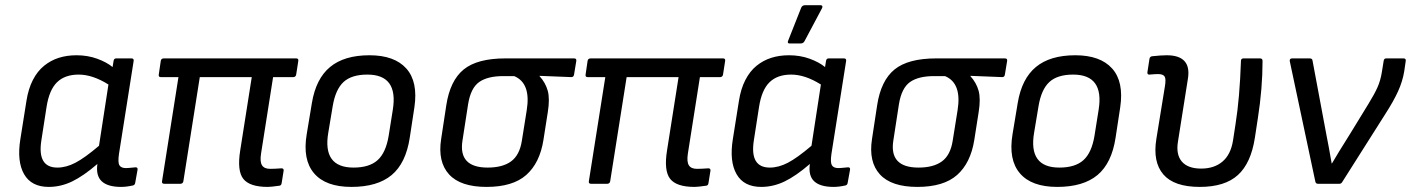

<svg xmlns="http://www.w3.org/2000/svg" viewBox="-20 -715 5489 747"><path d="M169.9 12.2Q102.1 12.2 73.7 -37.4Q45.4 -86.9 59.1 -172.9L83 -323.2Q90.3 -369.6 107.9 -403.8Q125.5 -438 151.4 -459Q177.2 -480 208.7 -490Q240.2 -500 277.8 -500Q320.8 -500 357.9 -486.6Q395 -473.1 418 -454.1L421.9 -478Q423.3 -487.8 432.1 -487.8H491.2Q501.5 -487.8 500 -478L442.9 -116.2Q438 -83 444.6 -72Q451.2 -61 470.2 -61Q477.5 -61 506.8 -64Q511.7 -64.5 513.9 -61.8Q516.1 -59.1 515.1 -54.2L505.9 -2.9Q504.4 5.4 496.1 6.8Q471.7 12.2 451.2 12.2Q399.4 12.2 376 -9.5Q352.5 -31.2 358.9 -77.1Q304.7 -30.3 260.5 -9Q216.3 12.2 169.9 12.2ZM141.1 -169.9Q124 -63 203.1 -63Q237.3 -63 273.4 -81.8Q309.6 -100.6 365.2 -147.9L401.9 -386.2Q340.3 -424.8 286.1 -424.8Q232.4 -424.8 201.9 -395Q171.4 -365.2 161.1 -298.8Z M1021.5 12.2Q951.2 12.2 926.5 -19.3Q901.9 -50.8 914.6 -129.9L959.5 -415H757.3L693.4 -9.8Q692.9 -5.4 689.7 -2.7Q686.5 0 682.6 0H618.7Q608.9 0 610.4 -9.8L674.3 -415H605.5Q596.2 -415 597.7 -424.8L605.5 -478Q606.9 -487.8 617.7 -487.8H1132.3Q1142.1 -487.8 1140.6 -478L1132.3 -424.8Q1131.8 -420.4 1128.7 -417.7Q1125.5 -415 1121.6 -415H1042.5L995.6 -117.2Q990.7 -85.4 999.5 -71.8Q1008.3 -58.1 1030.8 -58.1Q1048.3 -58.1 1074.7 -60.1Q1079.1 -60.5 1081.8 -57.9Q1084.5 -55.2 1083.5 -50.8L1075.7 -2Q1074.2 7.8 1064.5 7.8Q1034.7 12.2 1021.5 12.2Z M1347.2 12.2Q1247.1 12.2 1201.9 -40.8Q1156.7 -93.8 1173.3 -192.9L1193.4 -314Q1209 -408.7 1264.2 -454.3Q1319.3 -500 1417.5 -500Q1514.6 -500 1560.8 -448.5Q1606.9 -397 1592.3 -297.9L1574.2 -179.2Q1559.1 -80.1 1503.7 -33.9Q1448.2 12.2 1347.2 12.2ZM1355.5 -63Q1417 -63 1449.2 -92Q1481.4 -121.1 1492.2 -187L1508.3 -288.1Q1530.3 -424.8 1409.2 -424.8Q1347.7 -424.8 1316.4 -395.8Q1285.2 -366.7 1274.4 -301.8L1257.3 -199.2Q1233.9 -63 1355.5 -63Z M1873 12.2Q1771.5 12.2 1727.1 -36.6Q1682.6 -85.4 1696.3 -173.8L1716.3 -305.2Q1731 -401.4 1783.9 -444.6Q1836.9 -487.8 1946.3 -487.8H2213.4Q2223.6 -487.8 2222.2 -478L2213.4 -424.8Q2211.9 -415 2203.1 -415L2079.1 -419.9V-418.9Q2102.5 -393.1 2111.1 -361.8Q2119.6 -330.6 2111.3 -278.8L2094.2 -169.9Q2080.1 -81.1 2027.6 -34.4Q1975.1 12.2 1873 12.2ZM1877.4 -63Q1935.5 -63 1968.5 -87.2Q2001.5 -111.3 2010.3 -167L2029.3 -286.1Q2046.4 -391.6 1980.5 -418.9H1938Q1877 -418.9 1844.2 -395.8Q1811.5 -372.6 1801.3 -310.1L1779.3 -168Q1762.7 -63 1877.4 -63Z M2682.1 12.2Q2611.8 12.2 2587.2 -19.3Q2562.5 -50.8 2575.2 -129.9L2620.1 -415H2418L2354 -9.8Q2353.5 -5.4 2350.3 -2.7Q2347.2 0 2343.3 0H2279.3Q2269.5 0 2271 -9.8L2335 -415H2266.1Q2256.8 -415 2258.3 -424.8L2266.1 -478Q2267.6 -487.8 2278.3 -487.8H2793Q2802.7 -487.8 2801.3 -478L2793 -424.8Q2792.5 -420.4 2789.3 -417.7Q2786.1 -415 2782.2 -415H2703.1L2656.2 -117.2Q2651.4 -85.4 2660.2 -71.8Q2668.9 -58.1 2691.4 -58.1Q2709 -58.1 2735.4 -60.1Q2739.7 -60.5 2742.4 -57.9Q2745.1 -55.2 2744.1 -50.8L2736.3 -2Q2734.9 7.8 2725.1 7.8Q2695.3 12.2 2682.1 12.2Z M3051.8 -545.9Q3041.5 -545.9 3046.9 -558.1L3097.2 -685.1Q3101.1 -694.8 3112.8 -694.8H3171.9Q3177.7 -694.8 3179.2 -691.2Q3180.7 -687.5 3177.7 -682.1L3110.8 -556.2Q3106 -545.9 3095.2 -545.9ZM2941.9 12.2Q2874 12.2 2845.7 -37.4Q2817.4 -86.9 2831.1 -172.9L2855 -323.2Q2862.3 -369.6 2879.9 -403.8Q2897.5 -438 2923.3 -459Q2949.2 -480 2980.7 -490Q3012.2 -500 3049.8 -500Q3092.8 -500 3129.9 -486.6Q3167 -473.1 3189.9 -454.1L3193.8 -478Q3195.3 -487.8 3204.1 -487.8H3263.2Q3273.4 -487.8 3272 -478L3214.8 -116.2Q3210 -83 3216.6 -72Q3223.1 -61 3242.2 -61Q3249.5 -61 3278.8 -64Q3283.7 -64.5 3285.9 -61.8Q3288.1 -59.1 3287.1 -54.2L3277.8 -2.9Q3276.4 5.4 3268.1 6.8Q3243.7 12.2 3223.1 12.2Q3171.4 12.2 3147.9 -9.5Q3124.5 -31.2 3130.9 -77.1Q3076.7 -30.3 3032.5 -9Q2988.3 12.2 2941.9 12.2ZM2913.1 -169.9Q2896 -63 2975.1 -63Q3009.3 -63 3045.4 -81.8Q3081.5 -100.6 3137.2 -147.9L3173.8 -386.2Q3112.3 -424.8 3058.1 -424.8Q3004.4 -424.8 2973.9 -395Q2943.4 -365.2 2933.1 -298.8Z M3549.3 12.2Q3447.8 12.2 3403.3 -36.6Q3358.9 -85.4 3372.6 -173.8L3392.6 -305.2Q3407.2 -401.4 3460.2 -444.6Q3513.2 -487.8 3622.6 -487.8H3889.6Q3899.9 -487.8 3898.4 -478L3889.6 -424.8Q3888.2 -415 3879.4 -415L3755.4 -419.9V-418.9Q3778.8 -393.1 3787.4 -361.8Q3795.9 -330.6 3787.6 -278.8L3770.5 -169.9Q3756.3 -81.1 3703.9 -34.4Q3651.4 12.2 3549.3 12.2ZM3553.7 -63Q3611.8 -63 3644.8 -87.2Q3677.7 -111.3 3686.5 -167L3705.6 -286.1Q3722.7 -391.6 3656.7 -418.9H3614.3Q3553.2 -418.9 3520.5 -395.8Q3487.8 -372.6 3477.5 -310.1L3455.6 -168Q3439 -63 3553.7 -63Z M4093.3 12.2Q3993.2 12.2 3948 -40.8Q3902.8 -93.8 3919.4 -192.9L3939.5 -314Q3955.1 -408.7 4010.3 -454.3Q4065.4 -500 4163.6 -500Q4260.7 -500 4306.9 -448.5Q4353 -397 4338.4 -297.9L4320.3 -179.2Q4305.2 -80.1 4249.8 -33.9Q4194.3 12.2 4093.3 12.2ZM4101.6 -63Q4163.1 -63 4195.3 -92Q4227.5 -121.1 4238.3 -187L4254.4 -288.1Q4276.4 -424.8 4155.3 -424.8Q4093.8 -424.8 4062.5 -395.8Q4031.2 -366.7 4020.5 -301.8L4003.4 -199.2Q3980 -63 4101.6 -63Z M4647.9 12.2Q4547.9 12.2 4506.1 -36.4Q4464.4 -85 4479 -174.8L4512.2 -378.9Q4517.1 -408.2 4511 -417.5Q4504.9 -426.8 4485.4 -426.8Q4474.6 -426.8 4452.1 -424.8Q4447.3 -424.3 4445.3 -427.2Q4443.4 -430.2 4444.3 -435.1L4452.1 -485.8Q4453.6 -494.6 4461.9 -496.1Q4498 -500 4519 -500Q4615.2 -500 4602.1 -411.1L4563 -164.1Q4554.7 -113.8 4578.1 -86.4Q4601.6 -59.1 4653.3 -59.1Q4704.1 -59.1 4736.3 -86.4Q4768.6 -113.8 4777.3 -168.9L4787.1 -232.9Q4803.2 -333.5 4808.1 -478Q4808.1 -487.8 4818.4 -487.8H4882.3Q4892.1 -487.8 4892.1 -478Q4892.1 -371.6 4874 -255.9L4862.3 -179.2Q4847.2 -80.6 4796.4 -34.2Q4745.6 12.2 4647.9 12.2Z M5107.4 0Q5098.6 0 5097.2 -9.8L4998 -477.1Q4996.6 -487.8 5007.3 -487.8H5075.2Q5085.4 -487.8 5086.4 -480L5140.1 -192.9Q5142.1 -182.6 5149.9 -141.8Q5157.7 -101.1 5161.1 -79.1H5162.1Q5182.1 -113.8 5232.4 -193.8L5304.2 -311Q5327.1 -348.1 5339.1 -374.8Q5351.1 -401.4 5356.4 -435.1L5363.3 -478Q5364.7 -487.8 5373 -487.8H5440.4Q5450.7 -487.8 5449.2 -478L5443.4 -438Q5437 -398.4 5419.4 -359.9Q5401.9 -321.3 5370.1 -272L5202.1 -6.8Q5198.2 0 5191.4 0Z"/></svg>

Font: Sofia Sans
Style: Italic
Weight: 400
Italic angle: -9°
Designer: Botio Nikoltchev, Ani Petrova
Foundry: lettersoup
Version: Version 4.100